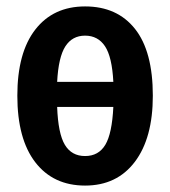

<svg xmlns="http://www.w3.org/2000/svg" viewBox="-20 -563 530 598"><path d="M456 -265Q456 -133 400 -59Q344 15 245 15Q146 15 90 -57.5Q34 -130 34 -265Q34 -399 90 -471Q146 -543 245 -543Q345 -543 400.5 -473Q456 -403 456 -265ZM158 -308H333Q329 -386 307 -419Q285 -452 245 -452Q205 -452 183.5 -418.5Q162 -385 158 -308ZM333 -230H158Q161 -147 182 -112Q203 -77 245 -77Q287 -77 308 -112Q329 -147 333 -230Z"/></svg>

Font: Fira Sans Extra Condensed Medium
Style: Regular
Weight: 500
Width: 1
Designer: Carrois Corporate & Edenspiekermann AG
Foundry: Carrois Corporate GbR & Edenspiekermann AG
Version: Version 4.203